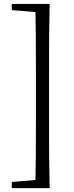

<svg xmlns="http://www.w3.org/2000/svg" viewBox="-20 -798 384 991"><path d="M236.1 -777.6Q234.1 -693.6 233.6 -606.7Q233.1 -519.9 233.1 -432.8V-171.9Q233.1 -86.1 233.6 0.5Q234.1 87.1 236.1 172.9H162.4Q164.4 88.8 164.9 2Q165.4 -84.8 165.4 -171.9V-432.8Q165.4 -518.7 164.9 -605.2Q164.4 -691.8 162.4 -777.6ZM199.7 -777.6V-734.1H180.1L40.6 -745.9V-777.6ZM199.7 129.4V172.9H40.6V141.2L180.1 129.4Z"/></svg>

Font: Noto Serif HK ExtraLight
Style: Regular
Weight: 200
Designer: Ryoko NISHIZUKA 西塚涼子 (kana & ideographs); Frank Grießhammer (Latin, Greek & Cyrillic); Wenlong ZHANG 张文龙 (bopomofo); San
Foundry: Adobe
Version: Version 2.002-H1;hotconv 1.1.0;makeotfexe 2.6.0